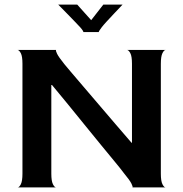

<svg xmlns="http://www.w3.org/2000/svg" viewBox="-20 -818 799 838"><path d="M57 0Q64 0 71 -14Q78 -28 78 -60V-540Q78 -572 71 -585.5Q64 -599 57 -600H225Q222 -598 229 -583.5Q236 -569 261 -538Q268 -529 289.5 -504Q311 -479 342 -442.5Q373 -406 409.5 -363.5Q446 -321 483 -277.5Q520 -234 554 -195H556V-540Q556 -572 549 -585.5Q542 -599 535 -600H703Q696 -600 689 -586Q682 -572 682 -539V-60Q682 -28 689 -14Q696 0 703 0H558Q561 -2 553.5 -17Q546 -32 521 -62Q507 -81 480 -113.5Q453 -146 419.5 -187Q386 -228 349 -273.5Q312 -319 275.5 -364Q239 -409 207 -447H204V-60Q204 -28 211 -14Q218 0 225 0ZM234 -798Q248 -784 266.5 -765Q285 -746 302 -728.5Q319 -711 330 -699Q338 -690 341 -685Q344 -680 344 -678H411Q411 -682 424 -699Q430 -707 445.5 -724Q461 -741 480 -761Q499 -781 515 -798H431L378 -730L317 -798Z"/></svg>

Font: Red Rose Medium
Style: Regular
Weight: 500
Designer: Jaikishan Patel
Version: Version 2.000